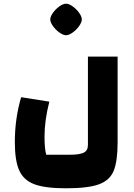

<svg xmlns="http://www.w3.org/2000/svg" viewBox="-20 -775 724 1035"><path d="M360 59Q408 59 431 48Q454 37 454 6V-470H614V-9Q614 94 593 145.5Q572 197 513.5 218.5Q455 240 336 240Q224 240 166 218.5Q108 197 84 144.5Q60 92 60 -9Q60 -136 94 -251L246 -227Q220 -126 220 -39Q220 26 229 59ZM251 -670Q251 -686 265.5 -706Q280 -726 300 -740.5Q320 -755 336 -755Q352 -755 372 -740.5Q392 -726 406.5 -706Q421 -686 421 -670Q421 -655 406.5 -634.5Q392 -614 371.5 -599.5Q351 -585 336 -585Q321 -585 300.5 -599.5Q280 -614 265.5 -634.5Q251 -655 251 -670Z"/></svg>

Font: Changa ExtraBold
Style: Regular
Weight: 800
Designer: Eduardo Rodriguez Tunni
Foundry: Eduardo Rodriguez Tunni
Version: Version 2.002; ttfautohint (v1.5) -l 8 -r 50 -G 220 -x 14 -H